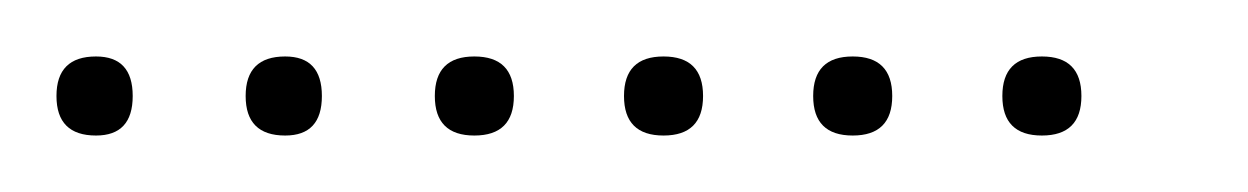

<svg xmlns="http://www.w3.org/2000/svg" viewBox="-20 -298 442 68"><path d="M14 -250Q0 -250 0 -264Q0 -278 14 -278Q27 -278 27 -264Q27 -250 14 -250ZM81 -250Q67 -250 67 -264Q67 -278 81 -278Q94 -278 94 -264Q94 -250 81 -250ZM148 -250Q134 -250 134 -264Q134 -278 148 -278Q162 -278 162 -264Q162 -250 148 -250ZM215 -250Q201 -250 201 -264Q201 -278 215 -278Q229 -278 229 -264Q229 -250 215 -250ZM282 -250Q268 -250 268 -264Q268 -278 282 -278Q296 -278 296 -264Q296 -250 282 -250ZM349 -250Q335 -250 335 -264Q335 -278 349 -278Q363 -278 363 -264Q363 -250 349 -250Z"/></svg>

Font: FRB American Cursive Just Xheight
Style: Italic
Weight: 400
Italic angle: -25°
Version: Version 2.0;Modular Font Editor K font №1